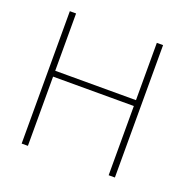

<svg xmlns="http://www.w3.org/2000/svg" viewBox="-124 -827 963 954"><g transform="rotate(20 357.5 -350.0)"><path d="M103 -366H569V-397H103ZM547 -700V0H580V-700ZM87 -700V0H120V-700Z"/></g></svg>

Font: Jost ExtraLight
Style: Regular
Weight: 250
Version: Version 3.710